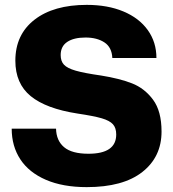

<svg xmlns="http://www.w3.org/2000/svg" viewBox="-20 -758 712 788"><path d="M28 -230H210Q211 -181 243 -154Q275 -127 343 -127Q457 -127 457 -206Q457 -233 443.5 -248Q430 -263 397.5 -272.5Q365 -282 298 -292Q169 -312 106 -363.5Q43 -415 43 -509Q43 -616 121.5 -677Q200 -738 336 -738Q422 -738 486.5 -711Q551 -684 586.5 -634.5Q622 -585 622 -520H441Q439 -564 408.5 -584Q378 -604 331 -604Q283 -604 256 -586Q229 -568 229 -532Q229 -507 242.5 -492.5Q256 -478 290.5 -468Q325 -458 395 -448Q470 -436 521.5 -416Q573 -396 608 -349Q643 -302 643 -218Q643 -114 564 -52Q485 10 336 10Q238 10 168.5 -20Q99 -50 63.5 -104Q28 -158 28 -230Z"/></svg>

Font: Mona Sans ExtraBold
Style: Regular
Weight: 800
Designer: Deni Anggara
Foundry: GitHub
Version: Version 2.000